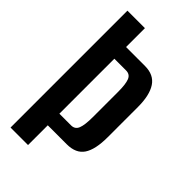

<svg xmlns="http://www.w3.org/2000/svg" viewBox="-215 -730 784 784"><g transform="rotate(45 177.0 -337.5)"><path d="M21 0V-675H122V-566H231.5Q282.5 -566 306 -530.5Q329.5 -495 329.5 -427V-252.5Q329.5 -182 307 -148Q284.5 -114 231.5 -114H122V0ZM122 -181H189.5Q212 -181 220.2 -201.5Q228.5 -222 228.5 -268.5V-414.5Q228.5 -457.5 220.5 -478Q212.5 -498.5 189.5 -498.5H122Z"/></g></svg>

Font: Anybody Condensed Medium
Style: Regular
Weight: 500
Width: 3
Designer: Tyler Finck
Foundry: Etcetera Type Company
Version: Version 1.010; ttfautohint (v1.8.3) -l 8 -r 50 -G 200 -x 14 